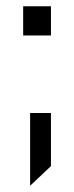

<svg xmlns="http://www.w3.org/2000/svg" viewBox="-20 -450 234 607"><path d="M141.1 -430.2V-337.9H53.2V-430.2ZM141.1 -92.8V75.2L75.2 137.2V-92.8Z"/></svg>

Font: D-DIN-PRO
Style: Regular
Weight: 400
Designer: Charles Nix
Foundry: Datto Inc.
Version: Version 1.000;hotconv 1.0.109;makeotfexe 2.5.65596